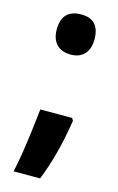

<svg xmlns="http://www.w3.org/2000/svg" viewBox="-110 -602 483 786"><g transform="rotate(15 132.0 -209.0)"><path d="M52 -470Q52 -555 134 -555Q212 -555 212 -470Q212 -429 191 -407Q170 -385 134 -385Q95 -385 73.5 -407Q52 -429 52 -470ZM213 -125Q189 27 144 137H32Q41 97 48.5 47.5Q56 -2 62 -50Q68 -98 72 -136H207Z"/></g></svg>

Font: Noto Sans Bengali ExtraCondensed
Style: Bold
Weight: 700
Width: 2
Designer: Joana Ranito - Universal Thirst; Jelle Bosma - Monotype Design Team
Foundry: Universal Thirst ehf.
Version: Version 3.000; ttfautohint (v1.8.4.7-5d5b)